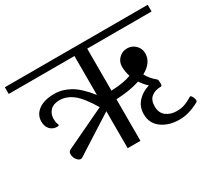

<svg xmlns="http://www.w3.org/2000/svg" viewBox="-142 -868 1196 1093"><g transform="rotate(-30 456.5 -321.5)"><path d="M503 -606V-330Q587 -333 634 -352Q623 -385 623 -418Q623 -450 645.5 -472Q668 -494 699 -494Q731 -494 753.5 -472Q776 -450 776 -418Q776 -357 706 -319Q725 -283 761 -254Q766 -250 766 -229Q766 -219 764.5 -214Q763 -209 758 -209Q719 -209 695 -189.5Q671 -170 671 -129Q671 -86 699 -64.5Q727 -43 767 -43Q800 -43 823 -52Q846 -61 859.5 -69.5Q873 -78 874 -78Q880 -78 887 -65Q894 -52 894 -42Q894 -33 885 -29Q819 7 758 7Q688 7 641.5 -27Q595 -61 595 -121Q595 -170 625.5 -203Q656 -236 702 -249Q680 -269 660 -299Q594 -277 503 -273V0H419V-243L168 -83Q162 -80 157 -80Q145 -80 132.5 -96Q120 -112 120 -132Q120 -142 123 -146.5Q126 -151 133 -156L398 -282Q348 -366 306.5 -398.5Q265 -431 218 -431Q179 -431 158 -409.5Q137 -388 137 -356Q137 -334 141 -325Q145 -316 145 -313Q145 -309 142.5 -307.5Q140 -306 133 -306Q105 -306 87 -325Q69 -344 69 -377Q69 -421 106.5 -449Q144 -477 212 -477Q263 -477 312.5 -449.5Q362 -422 419 -350V-606H-13V-650H926V-606Z"/></g></svg>

Font: Kurale
Style: Regular
Weight: 400
Designer: Eduardo Rodriguez Tunni
Foundry: Eduardo Rodriguez Tunni
Version: Version 2.000